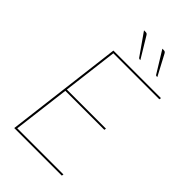

<svg xmlns="http://www.w3.org/2000/svg" viewBox="-268 -989 1076 1076"><g transform="rotate(45 270.0 -451.0)"><path d="M73 0ZM536 -700 534 -689H169.5L129 -361H439L437 -350H128L86 -11H452L450 0H73L159 -700ZM354.5 -901.5Q362.5 -901.5 366.2 -899.2Q370 -897 373.5 -890.5L438 -769H431.5Q427 -769 424.5 -773L345.5 -901.5ZM211 -901.5Q218.5 -901.5 222.2 -899.5Q226 -897.5 230 -890.5L303.5 -769H297Q294 -769 290 -773L200 -901.5Z"/></g></svg>

Font: Lato Hairline
Style: Italic
Weight: 100
Italic angle: -7°
Designer: Lukasz Dziedzic
Foundry: tyPoland Lukasz Dziedzic
Version: Version 2.007; 2014-02-27